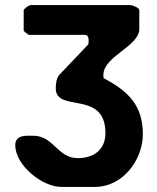

<svg xmlns="http://www.w3.org/2000/svg" viewBox="-20 -727 618 754"><path d="M93 -590H313C328 -590 328 -574 328 -565C328 -562 327 -554 327 -553L213 -433C201 -420 199 -396 199 -380C199 -282 394 -376 394 -204C394 -140 349 -106 286 -106C204 -106 192 -194 110 -194C81 -194 40 -198 40 -157C40 -77 147 7 220 7H353C464 7 541 -101 541 -200C541 -313 484 -369 387 -420C386 -422 386 -431 386 -433C386 -506 527 -545 527 -613V-687C527 -697 499 -707 493 -707H100C94 -707 73 -692 73 -687V-607C73 -604 92 -590 93 -590Z"/></svg>

Font: Asimov Print
Style: C
Weight: 500
Designer: Google
Version: Version 2.000980: 2014